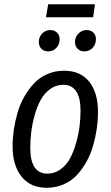

<svg xmlns="http://www.w3.org/2000/svg" viewBox="-20 -869 519 901"><path d="M417 -788.1H195.8L206.1 -849.1H425.8ZM206.1 -627.9Q186.5 -627.9 174.3 -640.1Q162.1 -652.3 162.1 -671.9Q162.1 -696.3 178.2 -712.2Q194.3 -728 215.8 -728Q235.4 -728 247.6 -715.8Q259.8 -703.6 259.8 -685.1Q259.8 -659.7 244.1 -643.8Q228.5 -627.9 206.1 -627.9ZM376 -627.9Q356.4 -627.9 344.2 -640.1Q332 -652.3 332 -671.9Q332 -695.8 348.4 -711.9Q364.7 -728 386.2 -728Q406.2 -728 418.2 -716.1Q430.2 -704.1 430.2 -685.1Q430.2 -660.2 414.3 -644Q398.4 -627.9 376 -627.9ZM199.2 12.2Q123 12.2 81.1 -40.3Q39.1 -92.8 39.1 -183.1Q39.1 -221.2 44.9 -260.7Q50.8 -300.3 62.5 -340.6Q74.2 -380.9 94.2 -415.8Q114.3 -450.7 139.9 -478Q165.5 -505.4 201.9 -521.2Q238.3 -537.1 280.8 -537.1Q357.4 -537.1 398.7 -485.6Q439.9 -434.1 439.9 -342.8Q439.9 -305.2 434.3 -266.1Q428.7 -227.1 417.2 -186.5Q405.8 -146 386.2 -110.8Q366.7 -75.7 341.1 -47.9Q315.4 -20 278.8 -3.9Q242.2 12.2 199.2 12.2ZM202.1 -54.2Q236.8 -54.2 264.6 -74.7Q292.5 -95.2 309.3 -127Q326.2 -158.7 337.6 -199.5Q349.1 -240.2 353.5 -277.6Q357.9 -314.9 357.9 -350.1Q357.9 -410.6 337.2 -440.9Q316.4 -471.2 277.8 -471.2Q242.7 -471.2 214.8 -450.7Q187 -430.2 170.2 -398.7Q153.3 -367.2 142.1 -326.4Q130.9 -285.6 126.5 -248.5Q122.1 -211.4 122.1 -175.8Q122.1 -54.2 202.1 -54.2Z"/></svg>

Font: Fira Sans Compressed Book
Style: Italic
Weight: 350
Width: 3
Italic angle: -8°
Designer: Carrois Corporate & Edenspiekermann AG
Foundry: Carrois Corporate GbR & Edenspiekermann AG
Version: Version 4.203;PS 004.203;hotconv 1.0.88;makeotf.lib2.5.64775